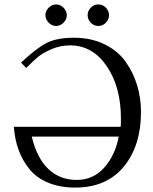

<svg xmlns="http://www.w3.org/2000/svg" viewBox="-20 -827 684 859"><path d="M386 -725.6Q372.1 -740.2 372.1 -759Q372.1 -777.8 386 -792.5Q399.9 -807.1 419.9 -807.1Q439.9 -807.1 453.9 -792.5Q467.8 -777.8 467.8 -759Q467.8 -740.2 453.9 -725.6Q439.9 -710.9 419.9 -710.9Q399.9 -710.9 386 -725.6ZM197.5 -725.6Q183.1 -740.2 183.1 -759Q183.1 -777.8 197.5 -792.5Q211.9 -807.1 231 -807.1Q250 -807.1 264.4 -792.5Q278.8 -777.8 278.8 -759Q278.8 -740.2 264.4 -725.6Q250 -710.9 231 -710.9Q211.9 -710.9 197.5 -725.6ZM97.2 -522.9 74.2 -546.9Q141.1 -609.9 187 -634Q232.9 -658.2 310.1 -658.2Q387.2 -658.2 447 -629.2Q506.8 -600.1 541.5 -551.5Q576.2 -502.9 593.5 -445.6Q610.8 -388.2 610.8 -326.2Q610.8 -175.3 533.9 -81.5Q457 12.2 315.9 12.2Q247.1 12.2 194.6 -10Q142.1 -32.2 111.1 -71Q80.1 -109.9 63 -157Q45.9 -204.1 42 -259.8H520Q521 -271 521 -296.9Q521 -438 457.5 -531Q394 -624 293.9 -624Q250 -624 211.4 -607.4Q172.9 -590.8 152.1 -574Q131.3 -557.1 97.2 -522.9ZM122.1 -215.8Q145 -119.6 196.5 -70.8Q248 -22 323 -22Q397.9 -22 447 -77.9Q496.1 -133.8 511.2 -215.8Z"/></svg>

Font: Linux Libertine Display
Style: Regular
Weight: 400
Designer: Philipp H. Poll
Foundry: Philipp H. Poll
Version: Version 5.0.9